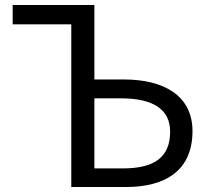

<svg xmlns="http://www.w3.org/2000/svg" viewBox="-20 -753 845 773"><path d="M267 0H487C649 0 755 -69 755 -225C755 -369 638 -433 480 -433H360V-733H31V-655H267ZM360 -75V-357H468C596 -357 665 -313 665 -223C665 -119 600 -75 475 -75Z"/></svg>

Font: Noto Sans CJK JP
Style: Regular
Weight: 400
Designer: Ryoko NISHIZUKA 西塚涼子 (kana, bopomofo & ideographs); Paul D. Hunt (Latin, Greek & Cyrillic); Sandoll Communications 산돌커뮤니
Foundry: Adobe
Version: Version 2.004;hotconv 1.0.118;makeotfexe 2.5.65603